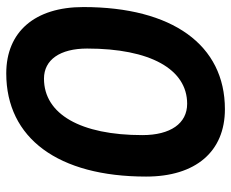

<svg xmlns="http://www.w3.org/2000/svg" viewBox="-84 -660 753 626"><g transform="rotate(-90 293.0 -346.5)"><path d="M250.5 9.8C460 9.8 583.5 -161.6 583.5 -451.7C583.5 -609.9 502.9 -703.1 367.2 -703.1C155.8 -703.1 30.8 -533.7 30.8 -247.1C30.8 -85.4 112.3 9.8 250.5 9.8ZM268.1 -113.3C204.1 -113.3 166 -167.5 166 -259.3C166 -460.9 234.4 -580.1 350.1 -580.1C411.6 -580.1 448.2 -527.8 448.2 -439.5C448.2 -234.4 381.3 -113.3 268.1 -113.3Z"/></g></svg>

Font: Cascadia Mono PL
Style: Bold Italic
Weight: 700
Italic angle: -10°
Monospace: yes
Designer: Aaron Bell
Foundry: Saja Typeworks
Version: Version 2404.023